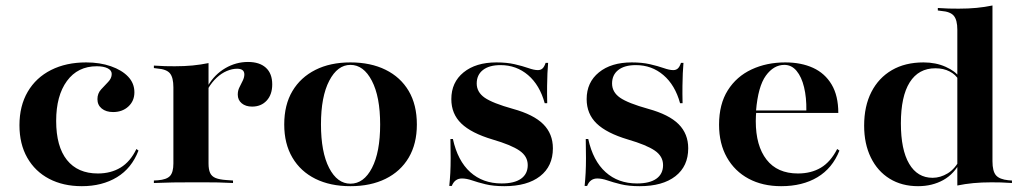

<svg xmlns="http://www.w3.org/2000/svg" viewBox="-20 -651 3638 683"><path d="M271 11.3Q204.8 11.3 154.8 -14.9Q104.8 -41.1 77 -89.9Q49.2 -138.7 49.2 -205.6Q49.2 -274.2 78.6 -324.6Q108.1 -375 161.7 -402Q215.3 -429 286.3 -429Q335.5 -429 374.6 -415.3Q413.7 -401.6 435.9 -378.2Q458.1 -354.8 458.1 -322.6Q458.1 -291.9 436.7 -272.2Q415.3 -252.4 382.3 -252.4Q357.3 -252.4 341.9 -264.9Q326.6 -277.4 326.6 -298.4Q326.6 -318.5 339.5 -332.7Q352.4 -346.8 364.9 -359.7Q377.4 -372.6 377.4 -387.9Q377.4 -400.8 362.9 -408.1Q348.4 -415.3 324.2 -415.3Q256.5 -415.3 218.1 -362.9Q179.8 -310.5 179.8 -221Q179.8 -129.8 218.1 -81.9Q256.5 -33.9 328.2 -33.9Q374.2 -33.9 408.9 -54.8Q443.5 -75.8 465.3 -121L472.6 -115.3Q448.4 -52.4 396 -20.6Q343.5 11.3 271 11.3Z M659.7 -2.4Q624.2 -2.4 595.6 -2Q566.9 -1.6 527.4 0V-8.9L541.9 -9.7Q572.6 -12.1 584.7 -25Q596.8 -37.9 596.8 -69.4V-208.9H721.8V-69.4Q721.8 -48.4 727.4 -35.9Q733.1 -23.4 747.2 -17.7Q761.3 -12.1 785.5 -10.5L808.9 -8.9V0Q779.8 -1.6 756 -2Q732.3 -2.4 709.7 -2.4Q687.1 -2.4 659.7 -2.4ZM596.8 -208.9V-340.3Q596.8 -375 584.7 -389.9Q572.6 -404.8 539.5 -407.3L527.4 -408.9V-417.7Q551.6 -416.1 566.9 -415.7Q582.3 -415.3 601.6 -415.3Q636.3 -415.3 665.3 -418.1Q694.4 -421 721.8 -426.6V-417.7V-208.9ZM876.6 -271.8Q854 -271.8 839.9 -283.5Q825.8 -295.2 825.8 -314.5Q825.8 -329 831.9 -340.7Q837.9 -352.4 843.5 -364.1Q849.2 -375.8 849.2 -386.3Q849.2 -406.5 823.4 -406.5Q805.6 -406.5 786.7 -398.4Q767.7 -390.3 750.8 -374.6Q733.9 -358.9 721 -337.1L720.2 -346.8Q743.5 -386.3 781.5 -408.5Q819.4 -430.6 862.1 -430.6Q903.2 -430.6 925.8 -410.1Q948.4 -389.5 948.4 -350.8Q948.4 -314.5 928.6 -293.1Q908.9 -271.8 876.6 -271.8Z M1226.6 11.3Q1154.8 11.3 1102 -14.9Q1049.2 -41.1 1020.2 -90.3Q991.1 -139.5 991.1 -208.1Q991.1 -278.2 1020.2 -327Q1049.2 -375.8 1102 -402.4Q1154.8 -429 1226.6 -429Q1298.4 -429 1351.6 -402.8Q1404.8 -376.6 1433.9 -327.4Q1462.9 -278.2 1462.9 -208.1Q1462.9 -139.5 1433.9 -90.3Q1404.8 -41.1 1351.6 -14.9Q1298.4 11.3 1226.6 11.3ZM1226.6 2.4Q1274.2 2.4 1303.2 -53.6Q1332.3 -109.7 1332.3 -208.1Q1332.3 -307.3 1302.8 -363.7Q1273.4 -420.2 1226.6 -420.2Q1180.6 -420.2 1151.2 -363.7Q1121.8 -307.3 1121.8 -208.9Q1121.8 -109.7 1150.8 -53.6Q1179.8 2.4 1226.6 2.4Z M1774.2 11.3Q1734.7 11.3 1706.9 4.4Q1679 -2.4 1659.3 -9.3Q1639.5 -16.1 1623.4 -16.1Q1597.6 -16.1 1587.1 10.5H1578.2Q1580.6 -12.9 1581.9 -36.3Q1583.1 -59.7 1583.1 -88.7Q1583.1 -117.7 1582.3 -156.5H1591.1Q1608.1 -79 1652.8 -38.7Q1697.6 1.6 1764.5 1.6Q1809.7 1.6 1833.5 -15.3Q1857.3 -32.3 1857.3 -63.7Q1857.3 -95.2 1827.8 -115.3Q1798.4 -135.5 1732.3 -154.8Q1656.5 -177.4 1621 -211.7Q1585.5 -246 1585.5 -298.4Q1585.5 -358.1 1629 -393.5Q1672.6 -429 1746 -429Q1782.3 -429 1810.5 -422.6Q1838.7 -416.1 1859.3 -408.9Q1879.8 -401.6 1893.5 -401.6Q1903.2 -401.6 1909.7 -407.3Q1916.1 -412.9 1921 -427.4H1929.8Q1928.2 -409.7 1927.4 -390.3Q1926.6 -371 1926.2 -345.6Q1925.8 -320.2 1926.6 -283.9H1917.7Q1900 -348.4 1858.5 -383.9Q1816.9 -419.4 1760.5 -419.4Q1720.2 -419.4 1698 -402Q1675.8 -384.7 1675.8 -354Q1675.8 -323.4 1704 -303.6Q1732.3 -283.9 1804.8 -263.7Q1878.2 -243.5 1912.5 -209.3Q1946.8 -175 1946.8 -123.4Q1946.8 -59.7 1901.2 -24.2Q1855.6 11.3 1774.2 11.3Z M2255.6 11.3Q2216.1 11.3 2188.3 4.4Q2160.5 -2.4 2140.7 -9.3Q2121 -16.1 2104.8 -16.1Q2079 -16.1 2068.5 10.5H2059.7Q2062.1 -12.9 2063.3 -36.3Q2064.5 -59.7 2064.5 -88.7Q2064.5 -117.7 2063.7 -156.5H2072.6Q2089.5 -79 2134.3 -38.7Q2179 1.6 2246 1.6Q2291.1 1.6 2314.9 -15.3Q2338.7 -32.3 2338.7 -63.7Q2338.7 -95.2 2309.3 -115.3Q2279.8 -135.5 2213.7 -154.8Q2137.9 -177.4 2102.4 -211.7Q2066.9 -246 2066.9 -298.4Q2066.9 -358.1 2110.5 -393.5Q2154 -429 2227.4 -429Q2263.7 -429 2291.9 -422.6Q2320.2 -416.1 2340.7 -408.9Q2361.3 -401.6 2375 -401.6Q2384.7 -401.6 2391.1 -407.3Q2397.6 -412.9 2402.4 -427.4H2411.3Q2409.7 -409.7 2408.9 -390.3Q2408.1 -371 2407.7 -345.6Q2407.3 -320.2 2408.1 -283.9H2399.2Q2381.5 -348.4 2339.9 -383.9Q2298.4 -419.4 2241.9 -419.4Q2201.6 -419.4 2179.4 -402Q2157.3 -384.7 2157.3 -354Q2157.3 -323.4 2185.5 -303.6Q2213.7 -283.9 2286.3 -263.7Q2359.7 -243.5 2394 -209.3Q2428.2 -175 2428.2 -123.4Q2428.2 -59.7 2382.7 -24.2Q2337.1 11.3 2255.6 11.3Z M2758.9 11.3Q2692.7 11.3 2643.1 -15.3Q2593.5 -41.9 2565.7 -91.1Q2537.9 -140.3 2537.9 -207.3Q2537.9 -280.6 2569 -329.8Q2600 -379 2653.6 -404Q2707.3 -429 2773.4 -429Q2829.8 -429 2872.2 -409.7Q2914.5 -390.3 2938.3 -350.4Q2962.1 -310.5 2962.1 -249.2H2628.2L2626.6 -258.1H2848.4Q2849.2 -304 2840.3 -340.7Q2831.5 -377.4 2813.7 -398.8Q2796 -420.2 2770.2 -420.2Q2732.3 -420.2 2704.4 -381.9Q2676.6 -343.5 2669.4 -256.5L2670.2 -254.8Q2669.4 -246.8 2669 -238.3Q2668.5 -229.8 2668.5 -220.2Q2668.5 -132.3 2706.9 -83.1Q2745.2 -33.9 2818.5 -33.9Q2865.3 -33.9 2900 -54.4Q2934.7 -75 2958.1 -121L2966.1 -115.3Q2941.1 -52.4 2887.9 -20.6Q2834.7 11.3 2758.9 11.3Z M3246 11.3Q3187.9 11.3 3144.8 -15.3Q3101.6 -41.9 3077.8 -90.7Q3054 -139.5 3054 -204Q3054 -273.4 3079.8 -323.8Q3105.6 -374.2 3152.8 -401.6Q3200 -429 3265.3 -429Q3308.9 -429 3344 -413.3Q3379 -397.6 3392.7 -376.6L3390.3 -366.9Q3379.8 -385.5 3358.1 -396.8Q3336.3 -408.1 3307.3 -408.1Q3247.6 -408.1 3216.1 -358.1Q3184.7 -308.1 3184.7 -212.1Q3184.7 -118.5 3214.1 -68.5Q3243.5 -18.5 3297.6 -18.5Q3325 -18.5 3351.2 -34.3Q3377.4 -50 3396 -86.3L3398.4 -79Q3375 -32.3 3335.5 -10.5Q3296 11.3 3246 11.3ZM3385.5 0V-208.9H3510.5V-77.4Q3510.5 -41.9 3523 -27.4Q3535.5 -12.9 3567.7 -9.7L3579.8 -8.9V0Q3556.5 -1.6 3541.1 -2Q3525.8 -2.4 3506.5 -2.4Q3471.8 -2.4 3442.3 0.4Q3412.9 3.2 3385.5 8.9ZM3385.5 -208.9V-545.2Q3385.5 -579.8 3373 -594.8Q3360.5 -609.7 3328.2 -612.1L3316.1 -613.7V-622.6Q3339.5 -621 3354.8 -620.6Q3370.2 -620.2 3390.3 -620.2Q3425 -620.2 3454 -623Q3483.1 -625.8 3510.5 -631.5V-622.6V-208.9Z"/></svg>

Font: Playfair 144pt SemiExpanded ExtraBold
Style: Regular
Weight: 800
Width: 6
Designer: Claus Eggers Sørensen
Foundry: Claus Eggers Sørensen
Version: Version 2.203